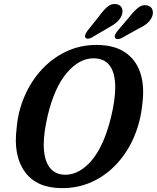

<svg xmlns="http://www.w3.org/2000/svg" viewBox="-20 -937 791 968"><path d="M466.5 -710.5Q554.5 -710.5 610 -673.5Q665.5 -636.5 687.5 -569.2Q709.5 -502 697.5 -412Q689 -325.5 656.8 -249Q624.5 -172.5 571.2 -113.8Q518 -55 447.5 -21.8Q377 11.5 293 11.5Q165 11.5 105.5 -70.5Q46 -152.5 64 -292Q71 -376.5 103.8 -452Q136.5 -527.5 190 -585.8Q243.5 -644 313.8 -677.2Q384 -710.5 466.5 -710.5ZM309 -56Q380 -56 441.8 -127.8Q503.5 -199.5 540 -347Q550.5 -391.5 555.8 -428.5Q561 -465.5 561 -496Q560.5 -643 451 -643Q380 -643 317.5 -570.2Q255 -497.5 221 -356.5Q200 -267.5 200.5 -205Q201.5 -130.5 230 -93.2Q258.5 -56 309 -56ZM479 -854.5Q500.5 -884.5 521.2 -902.5Q542 -920.5 567 -916Q588 -912.5 594.8 -895.5Q601.5 -878.5 593 -858Q584.5 -839 568.5 -825Q552.5 -811 525.5 -796.5L443 -748Q434 -742.5 424.5 -742Q415 -741.5 410.5 -747.5Q406.5 -754 410 -762.2Q413.5 -770.5 420 -780.5ZM632.5 -852Q655.5 -881.5 677 -898.5Q698.5 -915.5 723 -909.5Q743 -904.5 748.8 -887Q754.5 -869.5 745 -849Q735.5 -830 718.8 -816.8Q702 -803.5 674.5 -790.5L592 -744.5Q582.5 -740 573.5 -740Q564.5 -740 560.5 -746Q556.5 -753 560.2 -761.5Q564 -770 571 -779.5Z"/></svg>

Font: Fraunces 144pt SuperSoft SemiBold
Style: Italic
Weight: 600
Italic angle: -16°
Version: Version 1.000;[b76b70a41]